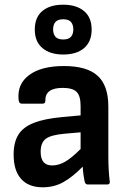

<svg xmlns="http://www.w3.org/2000/svg" viewBox="-20 -785 544 817"><path d="M162 12Q102 12 70 -23.5Q38 -59 38 -127Q38 -179 58 -211.5Q78 -244 123.5 -262Q169 -280 245 -287L323 -294V-334Q323 -377 306 -394Q289 -411 247 -411Q171 -411 173 -356Q173 -344 162 -344H72Q60 -344 59 -362Q53 -428 104.5 -466Q156 -504 252 -504Q350 -504 395.5 -462.5Q441 -421 441 -332V-124Q441 -91 442.5 -63.5Q444 -36 447 -13Q449 0 436 0H353Q343 0 340 -13Q338 -21 335.5 -39Q333 -57 332 -76Q290 -33 250.5 -10.5Q211 12 162 12ZM153 -139Q153 -81 202 -81Q229 -81 256.5 -96.5Q284 -112 323 -151V-222L255 -216Q197 -211 175 -194.5Q153 -178 153 -139ZM249 -553Q193 -553 160.5 -580.5Q128 -608 128 -659Q128 -711 160 -738Q192 -765 249 -765Q305 -765 337.5 -738Q370 -711 370 -659Q370 -608 338 -580.5Q306 -553 249 -553ZM249 -617Q272 -617 282 -628.5Q292 -640 292 -660Q292 -680 282 -691.5Q272 -703 249 -703Q226 -703 216 -691.5Q206 -680 206 -660Q206 -640 216 -628.5Q226 -617 249 -617Z"/></svg>

Font: Sofia Sans
Style: Bold
Weight: 700
Designer: Botio Nikoltchev, Ani Petrova
Foundry: lettersoup
Version: Version 4.100; ttfautohint (v1.8.4.7-5d5b)